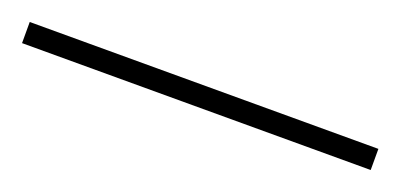

<svg xmlns="http://www.w3.org/2000/svg" viewBox="-21 -884 463 222"><g transform="rotate(20 210.5 -773.0)"><path d="M425 -760V-786H-4V-760Z"/></g></svg>

Font: Noto Sans Lao UI Cond Thin
Style: Regular
Weight: 100
Width: 3
Designer: Monotype Design Team
Foundry: Monotype Imaging Inc.
Version: Version 2.000